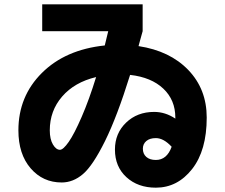

<svg xmlns="http://www.w3.org/2000/svg" viewBox="-20 -795 1040 887"><path d="M175 -651V-775H639V-651Q635 -637 628 -611.5Q621 -586 620 -582Q765 -560 850 -471.5Q935 -383 935 -252Q935 -100 867.5 -14Q800 72 700 72Q617 72 564 23.5Q511 -25 511 -104Q511 -179 562.5 -228.5Q614 -278 692 -278Q744 -278 790 -247V-252Q790 -333 734.5 -385.5Q679 -438 581 -449Q521 -256 465 -143Q409 -30 363.5 9Q318 48 265 48Q178 48 121.5 -17.5Q65 -83 65 -193Q65 -350 173.5 -458Q282 -566 464 -585Q465 -590 471 -614Q477 -638 480 -651ZM773 -117Q736 -157 700 -157Q672 -157 656 -143.5Q640 -130 640 -108Q640 -84 656 -70Q672 -56 700 -56Q751 -56 773 -117ZM424 -439Q324 -415 267 -349Q210 -283 210 -193Q210 -152 224.5 -127.5Q239 -103 257 -103Q272 -103 297.5 -139.5Q323 -176 357.5 -255.5Q392 -335 424 -439Z"/></svg>

Font: Mplus 1p ExtraBold
Style: Regular
Weight: 800
Version: Version 1.061